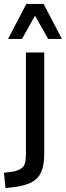

<svg xmlns="http://www.w3.org/2000/svg" viewBox="-62 -764 335 977"><path d="M-34 193 -42 115 -1 110Q31 105 50.5 90Q70 75 70 22V-497H163V21Q163 59 155.5 88.5Q148 118 131 138Q114 158 84.5 170Q55 182 11 188ZM-21 -566 72 -744H160L253 -566H183L116 -684L50 -566Z"/></svg>

Font: Nunito Sans 7pt Condensed Medium
Style: Regular
Weight: 500
Width: 3
Designer: Vernon Adams
Foundry: Vernon Adams
Version: Version 3.101;gftools[0.9.27]